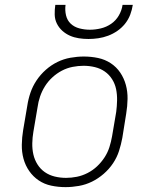

<svg xmlns="http://www.w3.org/2000/svg" viewBox="-20 -760 640 788"><path d="M249 8Q219 8 190.5 2Q162 -4 139 -19.5Q116 -35 100 -58Q84 -81 76.5 -108.5Q69 -136 69.5 -166Q70 -196 75 -226L92 -326Q96 -353 105 -379.5Q114 -406 130 -430Q146 -454 168 -473.5Q190 -493 215.5 -505.5Q241 -518 269 -523Q297 -528 324 -528Q354 -528 382.5 -522Q411 -516 434.5 -500.5Q458 -485 473.5 -462Q489 -439 496.5 -411.5Q504 -384 503.5 -354Q503 -324 498 -294L482 -194Q477 -167 468.5 -140.5Q460 -114 444 -90Q428 -66 405.5 -46.5Q383 -27 357.5 -14.5Q332 -2 304 3Q276 8 249 8ZM251 -30Q273 -30 295.5 -34.5Q318 -39 339.5 -50Q361 -61 378.5 -77.5Q396 -94 409 -114Q422 -134 429 -156Q436 -178 440 -201L457 -301Q460 -324 460.5 -348Q461 -372 456.5 -394Q452 -416 440 -435Q428 -454 410 -466.5Q392 -479 369.5 -484.5Q347 -490 323 -490Q301 -490 278 -485.5Q255 -481 234 -470Q213 -459 195 -442.5Q177 -426 164.5 -406Q152 -386 144.5 -364Q137 -342 134 -319L117 -219Q113 -196 112.5 -172Q112 -148 117 -126Q122 -104 134 -85Q146 -66 164 -53.5Q182 -41 204.5 -35.5Q227 -30 251 -30ZM343 -600Q323 -600 303.5 -603Q284 -606 267 -613.5Q250 -621 236 -633.5Q222 -646 213.5 -663Q205 -680 204.5 -700Q204 -720 207 -740H249Q246 -718 251 -697Q256 -676 270.5 -662.5Q285 -649 306 -643.5Q327 -638 349 -638Q371 -638 394 -643.5Q417 -649 436.5 -662.5Q456 -676 468 -697Q480 -718 483 -740H525Q522 -720 514.5 -700Q507 -680 493.5 -663Q480 -646 462 -633.5Q444 -621 424 -613.5Q404 -606 383.5 -603Q363 -600 343 -600Z"/></svg>

Font: Iosevka Etoile Extralight
Style: Italic
Weight: 200
Italic angle: -9°
Designer: Belleve Invis
Foundry: Belleve Invis
Version: Version 22.1.2; ttfautohint (v1.8.4)